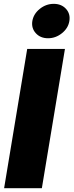

<svg xmlns="http://www.w3.org/2000/svg" viewBox="-20 -983 384 1003"><path d="M319.3 -727.5 198.7 0H1.5L122.1 -727.5ZM231 -783.2Q190.9 -783.2 167 -809.6Q143.1 -835.9 148.9 -873Q155.3 -910.6 188 -936.8Q220.7 -962.9 260.7 -962.9Q300.8 -962.9 324.7 -936.8Q348.6 -910.6 342.3 -873Q336.4 -835.9 303.7 -809.6Q271 -783.2 231 -783.2Z"/></svg>

Font: Inter Black
Style: Italic
Weight: 900
Italic angle: -9.39999°
Designer: Rasmus Andersson
Foundry: rsms
Version: Version 4.000;git-a52131595